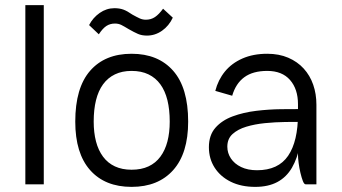

<svg xmlns="http://www.w3.org/2000/svg" viewBox="-20 -720 1335 750"><path d="M79 -700H151V0H79Z M366 -586 328 -622Q343 -651 369.5 -669.5Q396 -688 427 -688Q447 -688 462 -682.5Q477 -677 497 -663Q515 -653 526 -648Q537 -643 550 -643Q570 -643 585.5 -653.5Q601 -664 617 -686L655 -651Q640 -619 613 -600Q586 -581 554 -581Q534 -581 519 -587.5Q504 -594 483 -606Q465 -617 454 -622.5Q443 -628 429 -628Q410 -628 395.5 -618.5Q381 -609 366 -586ZM274 -245Q274 -377 332 -443.5Q390 -510 494 -510Q598 -510 656.5 -443.5Q715 -377 715 -245Q715 -121 656.5 -55.5Q598 10 494 10Q390 10 332 -55.5Q274 -121 274 -245ZM494 -57Q532 -57 560 -70Q588 -83 606.5 -108Q625 -133 634 -167.5Q643 -202 643 -245Q643 -292 634 -328.5Q625 -365 606.5 -390.5Q588 -416 560 -429.5Q532 -443 494 -443Q457 -443 429 -429.5Q401 -416 382.5 -390.5Q364 -365 355 -328.5Q346 -292 346 -245Q346 -202 355 -167.5Q364 -133 382.5 -108Q401 -83 429 -70Q457 -57 494 -57Z M887 -346 821 -365Q832 -408 858.5 -440.5Q885 -473 927 -491.5Q969 -510 1024 -510Q1070 -510 1106 -494.5Q1142 -479 1166.5 -452Q1191 -425 1203.5 -389Q1216 -353 1216 -311L1144 -313Q1144 -372 1113 -407.5Q1082 -443 1024 -443Q968 -443 934.5 -418.5Q901 -394 887 -346ZM1174 0Q1168 0 1163 -13Q1158 -26 1153.5 -45Q1149 -64 1146.5 -83.5Q1144 -103 1144 -115V-323L1216 -311V0ZM1167 -244Q1135 -244 1095 -243.5Q1055 -243 1015 -239Q975 -235 942 -225Q909 -215 888.5 -196.5Q868 -178 868 -147Q868 -122 882 -101Q896 -80 922 -67.5Q948 -55 984 -55Q1067 -55 1105.5 -111.5Q1144 -168 1144 -275H1162Q1162 -208 1152 -155Q1142 -102 1120.5 -65Q1099 -28 1063.5 -9Q1028 10 977 10Q922 10 881.5 -10Q841 -30 818.5 -65Q796 -100 796 -145Q796 -192 821.5 -221Q847 -250 889 -265.5Q931 -281 980.5 -287Q1030 -293 1078.5 -293.5Q1127 -294 1165 -294Z"/></svg>

Font: Haskoy
Style: Regular
Weight: 400
Designer: Ertekin Erdin
Foundry: Ertekin Erdin
Version: Version 1.500